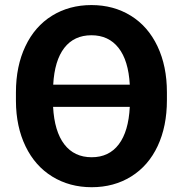

<svg xmlns="http://www.w3.org/2000/svg" viewBox="-20 -741 728 770"><path d="M43.9 0ZM649.4 -339.4Q649.4 -234.4 612.3 -155.3Q575.2 -76.2 506.1 -33.2Q437 9.8 347.7 9.8Q259.3 9.8 189.9 -32.7Q120.6 -75.2 82.5 -154.1Q44.4 -232.9 43.9 -335.4V-370.6Q43.9 -475.6 81.8 -555.4Q119.6 -635.3 188.7 -678Q257.8 -720.7 346.7 -720.7Q435.5 -720.7 504.6 -678Q573.7 -635.3 611.6 -555.4Q649.4 -475.6 649.4 -371.1ZM347.7 -110.4Q417 -110.4 456.3 -162.1Q495.6 -213.9 500.5 -312.5H192.9Q198.2 -213.9 238 -162.1Q277.8 -110.4 347.7 -110.4ZM346.7 -599.6Q277.3 -599.6 238 -549.1Q198.7 -498.5 193.4 -401.4H500.5Q495.1 -498.5 455.3 -549.1Q415.5 -599.6 346.7 -599.6Z"/></svg>

Font: Roboto-o
Style: o-Bold
Weight: 700
Designer: Google
Version: Version 2.134; 2016; ttfautohint (v1.6)